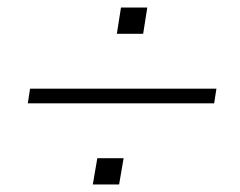

<svg xmlns="http://www.w3.org/2000/svg" viewBox="-20 -542 640 511"><path d="M54 -267 60 -306H556L550 -267ZM227 -51 239 -121H309L297 -51ZM291 -452 302 -522H372L361 -452Z"/></svg>

Font: Mulish ExtraLight
Style: Italic
Weight: 200
Italic angle: -9°
Designer: Vernon Adams
Foundry: Vernon Adams
Version: Version 3.603